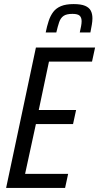

<svg xmlns="http://www.w3.org/2000/svg" viewBox="-20 -921 486 941"><path d="M10 0 156 -688H446L431 -619H220L170 -382H353L338 -313H156L103 -69H314L299 0ZM204 -762Q210 -792 218.5 -818Q227 -844 241 -862.5Q255 -881 279 -891Q303 -901 341 -901Q377 -901 397 -892.5Q417 -884 425 -868.5Q433 -853 433 -831Q433 -817 430 -799.5Q427 -782 423 -762H371Q375 -779 377.5 -793Q380 -807 380 -817Q380 -835 370.5 -844Q361 -853 335 -853Q306 -853 291.5 -843Q277 -833 270 -812.5Q263 -792 256 -762Z"/></svg>

Font: Saira Condensed
Style: Italic
Weight: 400
Width: 3
Italic angle: -12°
Designer: Hector Gatti with collaboration of the Omnibus-Type team
Foundry: Omnibus-Type
Version: Version 1.100